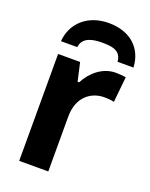

<svg xmlns="http://www.w3.org/2000/svg" viewBox="-144 -842 718 918"><g transform="rotate(20 215.5 -383.0)"><path d="M248 -766C142 -766 69 -700 62 -606H145C150 -658 204 -667 248 -667C301 -667 345 -662 350 -606H431C426 -703 358 -766 248 -766ZM360 -554C295 -554 240 -508 211 -451H203L182 -544H70V0H218V-279C218 -383 286 -425 348 -425C369 -425 388 -423 399 -420L412 -550C400 -552 377 -554 360 -554Z"/></g></svg>

Font: Noto Sans Display
Style: Bold
Weight: 700
Designer: Monotype Design Team
Foundry: Monotype Imaging Inc.
Version: Version 1.900